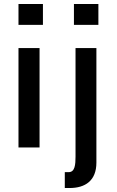

<svg xmlns="http://www.w3.org/2000/svg" viewBox="-20 -742 587 966"><path d="M179 0V-500H73V0ZM73 -617H196V-722H73ZM306 204H330C409 204 465 167 465 76V-500H360V46C360 86 357 124 326 124H306ZM352 -617H475V-722H352Z"/></svg>

Font: Perun Medium
Style: Regular
Weight: 500
Foundry: Copyright (c) Stefan Peev, Context Ltd, 2016
Version: Version 1.089